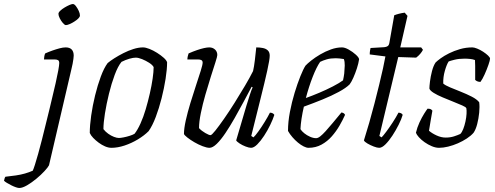

<svg xmlns="http://www.w3.org/2000/svg" viewBox="-153 -736 2466 956"><path d="M-57 200Q-63 200 -73.5 196.5Q-84 193 -96 187Q-108 181 -118 175Q-128 169 -133 164Q-131 156 -130 152Q-129 148 -126 144Q-98 141 -74 137.5Q-50 134 -29 128Q-8 122 10 114Q14 106 21 84Q28 62 37 30Q46 -2 55.5 -39.5Q65 -77 74.5 -116Q84 -155 93 -191Q99 -217 107.5 -252Q116 -287 124 -322Q132 -357 137 -384.5Q142 -412 142 -422Q142 -433 136 -436.5Q130 -440 119 -440H66Q66 -445 67.5 -454.5Q69 -464 72 -470Q90 -478 108.5 -484.5Q127 -491 144 -495.5Q161 -500 174 -500Q194 -500 204 -489.5Q214 -479 214 -459Q214 -453 212.5 -442.5Q211 -432 208.5 -418Q206 -404 202 -389L91 87Q86 97 68.5 116Q51 135 28 154Q5 173 -18 186.5Q-41 200 -57 200ZM175 -611Q169 -611 160 -621.5Q151 -632 144.5 -645Q138 -658 138 -667Q138 -674 147 -682.5Q156 -691 168.5 -698.5Q181 -706 192.5 -711Q204 -716 210 -716Q217 -716 225 -705.5Q233 -695 239 -682Q245 -669 245 -659Q245 -652 237 -644Q229 -636 217 -628.5Q205 -621 193.5 -616Q182 -611 175 -611Z M402 0Q387 0 370.5 -7Q354 -14 338.5 -25.5Q323 -37 311 -49.5Q299 -62 294 -74Q294 -111 301 -160.5Q308 -210 320.5 -261Q333 -312 349 -355Q365 -398 383 -422Q396 -433 416.5 -446Q437 -459 461.5 -471.5Q486 -484 511.5 -492Q537 -500 559 -500Q572 -500 591 -492.5Q610 -485 629 -473Q648 -461 662 -448.5Q676 -436 679 -426Q679 -391 671.5 -343.5Q664 -296 651.5 -246.5Q639 -197 622.5 -153.5Q606 -110 587 -83Q565 -61 533.5 -42Q502 -23 467.5 -11.5Q433 0 402 0ZM439 -49Q447 -49 462.5 -52Q478 -55 493.5 -60Q509 -65 517 -70Q532 -89 546.5 -121Q561 -153 572.5 -192Q584 -231 593 -270.5Q602 -310 607 -344.5Q612 -379 612 -402Q606 -413 589.5 -423.5Q573 -434 554.5 -441.5Q536 -449 523 -449Q510 -449 491 -443.5Q472 -438 452 -428Q434 -406 418 -363Q402 -320 389.5 -269Q377 -218 369.5 -171Q362 -124 362 -93Q372 -80 386 -70Q400 -60 414.5 -54.5Q429 -49 439 -49Z M890 0Q877 0 856 -8Q835 -16 814.5 -28Q794 -40 779.5 -51.5Q765 -63 763 -69Q763 -96 772 -136.5Q781 -177 795 -223Q809 -269 823 -311Q837 -353 846.5 -383.5Q856 -414 856 -424Q856 -433 850 -436.5Q844 -440 833 -440H780Q780 -447 782 -456Q784 -465 786 -470Q809 -480 828 -486.5Q847 -493 862.5 -496.5Q878 -500 889 -500Q906 -500 917.5 -489.5Q929 -479 929 -462Q929 -455 919.5 -425.5Q910 -396 896.5 -353.5Q883 -311 869.5 -264Q856 -217 847 -173Q838 -129 838 -98Q851 -84 869.5 -73.5Q888 -63 895 -63Q901 -63 919 -85.5Q937 -108 962.5 -144.5Q988 -181 1015 -224Q1042 -267 1066.5 -308.5Q1091 -350 1107 -382Q1112 -403 1116 -436.5Q1120 -470 1123 -500Q1140 -500 1155.5 -497Q1171 -494 1180.5 -485Q1190 -476 1190 -459Q1190 -440 1177.5 -383.5Q1165 -327 1144 -243.5Q1123 -160 1098 -59L1109 -52Q1118 -60 1133.5 -81.5Q1149 -103 1165 -129Q1181 -155 1191 -175Q1199 -175 1204.5 -172Q1210 -169 1213 -164Q1206 -142 1192.5 -114Q1179 -86 1162 -60Q1145 -34 1128 -17Q1111 0 1097 0Q1087 0 1070 -6.5Q1053 -13 1039.5 -22Q1026 -31 1023 -37L1074 -210Q1084 -242 1091.5 -265.5Q1099 -289 1105 -301L1100 -304Q1082 -270 1060 -229Q1038 -188 1015 -147.5Q992 -107 969.5 -73.5Q947 -40 926.5 -20Q906 0 890 0Z M1383 0Q1373 0 1359 -7Q1345 -14 1330.5 -26Q1316 -38 1303 -53Q1290 -68 1281 -84Q1281 -129 1290.5 -178.5Q1300 -228 1314 -274Q1328 -320 1342.5 -356Q1357 -392 1368 -409Q1377 -419 1396.5 -434.5Q1416 -450 1441.5 -465Q1467 -480 1495 -490Q1523 -500 1550 -500Q1564 -500 1583.5 -489Q1603 -478 1618.5 -464Q1634 -450 1635 -441Q1632 -420 1624 -395.5Q1616 -371 1606.5 -349.5Q1597 -328 1588 -316Q1570 -298 1534 -278.5Q1498 -259 1452.5 -240.5Q1407 -222 1360 -205Q1353 -175 1348.5 -145.5Q1344 -116 1343 -93Q1349 -83 1362 -72.5Q1375 -62 1391 -55Q1407 -48 1421 -48Q1430 -48 1441.5 -57Q1453 -66 1468.5 -83Q1484 -100 1503.5 -123.5Q1523 -147 1547 -176Q1554 -175 1558.5 -172Q1563 -169 1565 -164Q1554 -139 1537.5 -110.5Q1521 -82 1499 -57Q1477 -32 1448 -16Q1419 0 1383 0ZM1370 -248Q1401 -259 1436.5 -274Q1472 -289 1504 -305.5Q1536 -322 1555 -336Q1557 -343 1558.5 -353.5Q1560 -364 1561 -370Q1563 -390 1563.5 -409.5Q1564 -429 1559 -442Q1548 -444 1537 -445Q1526 -446 1518 -446Q1493 -446 1474 -440.5Q1455 -435 1441 -428Q1423 -402 1404 -353.5Q1385 -305 1370 -248Z M1735 0Q1725 0 1708 -6.5Q1691 -13 1676.5 -21.5Q1662 -30 1659 -37Q1672 -78 1685.5 -125Q1699 -172 1711.5 -220.5Q1724 -269 1735 -314Q1746 -359 1754 -395.5Q1762 -432 1766 -455L1688 -465Q1688 -476 1689.5 -484.5Q1691 -493 1692 -497L1760 -501Q1771 -502 1777.5 -506.5Q1784 -511 1786 -524L1810 -660Q1820 -664 1833.5 -667.5Q1847 -671 1862 -673L1876 -657L1840 -500H1944L1953 -488Q1948 -478 1939 -467.5Q1930 -457 1919 -449L1830 -452L1736 -59L1747 -52Q1755 -60 1770 -80Q1785 -100 1802 -126Q1819 -152 1831 -175Q1838 -175 1844 -172Q1850 -169 1852 -164Q1846 -143 1832 -115Q1818 -87 1801 -61Q1784 -35 1766.5 -17.5Q1749 0 1735 0Z M2033 0Q2016 0 1997 -8Q1978 -16 1961 -28Q1944 -40 1932.5 -53Q1921 -66 1918 -75Q1924 -101 1935.5 -126Q1947 -151 1959 -170Q1971 -189 1976 -195Q1982 -195 1986.5 -194Q1991 -193 1994.5 -190.5Q1998 -188 2000 -185Q1997 -168 1992 -139.5Q1987 -111 1983 -85Q1998 -72 2021 -61.5Q2044 -51 2066 -51Q2089 -51 2107.5 -57Q2126 -63 2139 -69Q2147 -77 2153.5 -93.5Q2160 -110 2164.5 -130.5Q2169 -151 2170 -169Q2171 -187 2169 -197Q2167 -203 2148.5 -211Q2130 -219 2104 -229.5Q2078 -240 2051.5 -251Q2025 -262 2006.5 -273.5Q1988 -285 1985 -295Q1985 -306 1988 -330.5Q1991 -355 1998 -382Q2005 -409 2016 -425Q2024 -433 2041 -445.5Q2058 -458 2083 -470.5Q2108 -483 2137.5 -491.5Q2167 -500 2199 -500Q2208 -500 2223 -494Q2238 -488 2252.5 -478.5Q2267 -469 2277 -459.5Q2287 -450 2287 -444Q2287 -436 2279 -413Q2271 -390 2260 -365.5Q2249 -341 2239 -328Q2234 -328 2228.5 -329.5Q2223 -331 2219 -333.5Q2215 -336 2213 -338Q2213 -352 2213 -370.5Q2213 -389 2213 -407.5Q2213 -426 2212 -437Q2202 -441 2188 -442.5Q2174 -444 2160 -444Q2132 -444 2110 -438.5Q2088 -433 2081 -430Q2071 -415 2062 -383.5Q2053 -352 2054 -320Q2064 -311 2088 -301Q2112 -291 2141 -279.5Q2170 -268 2195.5 -255Q2221 -242 2233 -227Q2236 -205 2233 -175Q2230 -145 2223 -118Q2216 -91 2205 -75Q2192 -60 2171.5 -46.5Q2151 -33 2127 -22.5Q2103 -12 2078.5 -6Q2054 0 2033 0Z"/></svg>

Font: Texturina 12pt Thin
Style: Italic
Weight: 250
Italic angle: -11°
Designer: Guillermo Torres Carreño
Foundry: Omnibus-Type
Version: Version 1.002